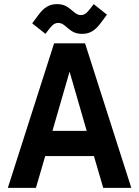

<svg xmlns="http://www.w3.org/2000/svg" viewBox="-20 -910 674 930"><path d="M18 0H154L199 -154H435L480 0H616L392 -700H242ZM136 -797 200 -746 217 -768C229 -783 241 -799 262 -799C282 -799 295 -785 308 -774C331 -755 347 -746 379 -746C416 -746 442 -764 466 -796L498 -839L434 -890L417 -868C405 -853 393 -837 372 -837C352 -837 339 -851 326 -862C303 -881 287 -890 255 -890C218 -890 192 -872 168 -840ZM234 -276 317 -563 400 -276Z"/></svg>

Font: Meta Space
Style: Bold
Weight: 700
Designer: Meta Pool / Florian Karsten
Foundry: Meta Pool / Florian Karsten
Version: Version 2.000;Glyphs 3.1.1 (3137)